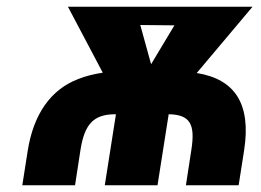

<svg xmlns="http://www.w3.org/2000/svg" viewBox="-20 -548 773 568"><path d="M46 0H202L218 -104C230 -180 256 -210 321 -210H323L290 0H446L479 -210C543 -209 558 -180 546 -104L530 0H686L702 -102C724 -242 674 -314 562 -332L727 -528H181L284 -333C258 -329 233 -323 211 -314C130 -283 79 -210 62 -102ZM395 -474 496 -473 427 -358Z"/></svg>

Font: Aerodynamic
Style: BdObl
Weight: 500
Designer: Google
Version: Version 2.000980; 2014